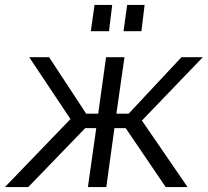

<svg xmlns="http://www.w3.org/2000/svg" viewBox="-86 -762 846 782"><path d="M29 0 261 -240H306L272 0H347L380 -240H426L589 0H678L492 -271L740 -529H653L438 -299H388L421 -529H346L314 -299H265L114 -529H33L201 -277L-66 0ZM299 -742 284 -635H358L371 -742ZM432 -742 417 -635H490L503 -742Z"/></svg>

Font: Cheyenne Sans Light
Style: Italic
Weight: 300
Italic angle: -8.13011°
Designer: The Public Sans project authors (U.S. Web Design System), Libre Franklin designed by Pablo Impallari and Rodrigo Fuenzal
Foundry: The Cheyenne Sans Project Authors
Version: Version 2.007